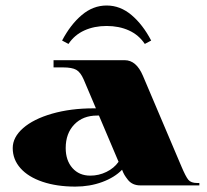

<svg xmlns="http://www.w3.org/2000/svg" viewBox="-20 -673 752 697"><path d="M228.6 -513.5 205.4 -525.8Q236 -583.9 276.9 -618.4Q317.7 -653 367.1 -653Q416.5 -653 457.4 -618.4Q498.3 -583.9 528.8 -525.8L505.7 -513.5Q483.8 -546.3 448 -562.5Q412.2 -578.7 367.1 -578.7Q322.1 -578.7 286.3 -562.5Q250.4 -546.3 228.6 -513.5ZM174.4 -428.3V-454.5H432.7Q474.7 -454.5 498.7 -398.2L638.1 -69.9Q654.3 -31.5 663.9 -20.1Q673.5 -8.7 695.4 -8.7H703.7V0H489.1Q474.7 0 463.3 -5.2Q451.9 -10.5 444.1 -20.5Q436.2 -30.6 431.8 -38Q427.4 -45.5 423.1 -56.8Q396 -28.8 351 -12.2Q305.9 4.4 253.5 4.4Q186.2 4.4 134.4 -13.1Q82.6 -30.6 54.4 -62.3Q26.2 -94 26.2 -135.5Q26.2 -174.8 63.8 -207.8Q101.4 -240.8 168.9 -260.3Q236.5 -279.7 319.1 -279.7H328.2L283.7 -384.6Q272.3 -410.8 256.8 -419.6Q241.3 -428.3 208.9 -428.3ZM410.4 -85.7 339.2 -253.5H332.2Q281 -253.5 249.8 -221.2Q218.5 -188.8 218.5 -135.5Q218.5 -90.5 243 -62.9Q267.5 -35.4 307.7 -35.4Q338.7 -35.4 366.5 -49Q394.2 -62.5 410.4 -85.7Z"/></svg>

Font: Wabroye
Style: Medium
Weight: 500
Designer: gluk
Foundry: gluk
Version: Version 0.14